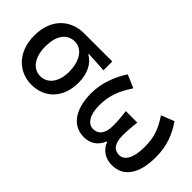

<svg xmlns="http://www.w3.org/2000/svg" viewBox="-25 -1009 1467 1467"><g transform="rotate(45 708.5 -275.5)"><path d="M299 13C438 13 543 -85 543 -253C543 -350 506 -423 442 -459V-464C502 -462 549 -459 610 -454V-550H305C172 -550 48 -461 48 -269C48 -87 163 13 299 13ZM300 -81C222 -81 167 -152 167 -269C167 -397 223 -456 301 -456C386 -456 433 -366 433 -263C433 -150 379 -81 300 -81Z M865 13C928 13 983 -16 1012 -88H1016C1044 -16 1105 13 1168 13C1289 13 1363 -83 1363 -269C1363 -393 1326 -478 1269 -564L1164 -522C1224 -431 1247 -367 1247 -262C1247 -141 1208 -81 1153 -81C1103 -81 1065 -111 1065 -207C1065 -255 1069 -294 1075 -355H951C959 -294 962 -255 962 -207C962 -116 922 -81 871 -81C814 -81 776 -141 776 -244C776 -352 810 -430 869 -519L763 -564C708 -480 667 -374 667 -266C667 -81 749 13 865 13Z"/></g></svg>

Font: Noto Sans CJK KR Medium
Style: Regular
Weight: 500
Designer: Ryoko NISHIZUKA (kana & ideographs); Paul D. Hunt (Latin, Greek & Cyrillic); Wenlong ZHANG (bopomofo); Sandoll Communica
Foundry: Adobe Systems Incorporated
Version: Version 1.004;PS 1.004;hotconv 1.0.82;makeotf.lib2.5.63406